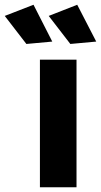

<svg xmlns="http://www.w3.org/2000/svg" viewBox="-94 -788 425 808"><path d="M74 -537H228V0H74ZM231 -768 311 -613 202 -603 111 -721ZM47 -768 126 -613 17 -603 -74 -721Z"/></svg>

Font: Alexandria SemiBold
Style: Regular
Weight: 600
Designer: Mohamed Gaber
Foundry: Kief Type Foundry
Version: Version 5.100